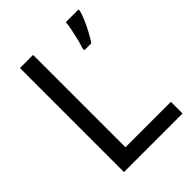

<svg xmlns="http://www.w3.org/2000/svg" viewBox="-204 -823 932 932"><g transform="rotate(-45 262.0 -357.0)"><path d="M97 0V-714H187V-80H499V0ZM499 -705Q495 -687 483.5 -660Q472 -633 457 -604.5Q442 -576 427 -554H379V-566Q386 -585 392.5 -611.5Q399 -638 404.5 -665.5Q410 -693 412 -714H499Z"/></g></svg>

Font: Noto Sans Tifinagh
Style: Regular
Weight: 400
Designer: JamraPatel
Foundry: JamraPatel LLC
Version: Version 2.004; ttfautohint (v1.8.4.7-5d5b)